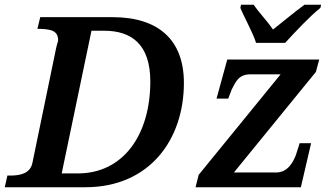

<svg xmlns="http://www.w3.org/2000/svg" viewBox="-28 -786 1380 806"><path d="M1047 -606H1169C1212 -653 1272 -717 1317 -753L1320 -766H1250C1206 -734 1158 -693 1118 -662C1090 -703 1063 -728 1037 -766H984L981 -753C994 -720 1034 -648 1047 -606ZM-8 0H330C600 0 744 -200 744 -438C744 -617 639 -714 444 -714H141L129 -665H126C187 -665 216 -657 216 -617C216 -611 215 -615 208 -586L108 -102C99 -59 60 -49 15 -49H3ZM231 -58 356 -657H409C524 -657 603 -600 603 -444C603 -218 488 -58 299 -58ZM793 0H1235L1278 -185H1230L1214 -135C1205 -112 1183 -62 1132 -62H954L1298 -484L1312 -536H926L881 -372H930L945 -411C960 -437 970 -474 1023 -474H1150L806 -52Z"/></svg>

Font: Noto Serif Semi
Style: Italic
Weight: 600
Italic angle: -12°
Designer: Monotype Design Team
Foundry: Monotype Imaging Inc.
Version: Version 1.901